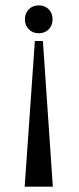

<svg xmlns="http://www.w3.org/2000/svg" viewBox="-20 -525 296 716"><path d="M73 -453Q73 -476 87.5 -490.5Q102 -505 125 -505Q147 -505 161.5 -490.5Q176 -476 176 -453Q176 -430 161.5 -415.5Q147 -401 125 -401Q102 -401 87.5 -415.5Q73 -430 73 -453ZM140 -372 177 171H72L110 -372Z"/></svg>

Font: Moniqa ExtBd Cond Paragraph
Style: Regular
Weight: 800
Width: 3
Designer: Rajesh Rajput
Foundry: Rajesh Rajput
Version: Version 1.000